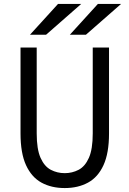

<svg xmlns="http://www.w3.org/2000/svg" viewBox="-20 -941 656 973"><path d="M308 12Q240.5 12 190.2 -15.5Q140 -43 112 -103.8Q84 -164.5 84 -265V-700H166V-265Q166 -185 185.5 -141.2Q205 -97.5 237.5 -80.5Q270 -63.5 308 -63.5Q346 -63.5 378.5 -80.5Q411 -97.5 430.5 -141.2Q450 -185 450 -265V-700H532.5V-265Q532.5 -165 504.5 -104Q476.5 -43 426 -15.5Q375.5 12 308 12ZM334 -765 476 -921H593.5L415.5 -765ZM132 -765 274 -921H391.5L213.5 -765Z"/></svg>

Font: Overpass Mono Light
Style: Regular
Weight: 400
Monospace: yes
Version: Version 4.000